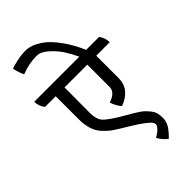

<svg xmlns="http://www.w3.org/2000/svg" viewBox="-342 -981 1259 1259"><g transform="rotate(-45 287.0 -352.0)"><path d="M426 185Q395 163 371 121Q399 106 416.5 88Q434 70 434 59Q434 48 428 39Q422 30 409 19Q396 8 383 -2Q370 -12 348.5 -26Q327 -40 312 -49Q213 -108 190 -127Q167 -146 144 -172Q99 -226 99 -324V-537H0Q-26 -569 -26 -611H392Q372 -654 346 -695.5Q320 -737 278 -775Q236 -813 198 -813Q125 -813 55 -785Q49 -794 40 -820.5Q31 -847 29 -863Q48 -871 90.5 -880Q133 -889 171 -889Q209 -889 250.5 -867.5Q292 -846 323 -815Q354 -784 382 -744Q426 -681 455 -611H575Q600 -579 600 -537H475V-330Q475 -227 362 -184Q351 -193 338 -216Q325 -239 321 -257Q392 -281 392 -330V-537H181L180 -302Q180 -247 201 -219Q225 -187 337 -123Q423 -74 442 -55Q461 -36 473.5 -20Q486 -4 491 14Q496 32 496 63Q496 94 478.5 122.5Q461 151 426 185Z"/></g></svg>

Font: Karma Medium
Style: Regular
Weight: 500
Designer: Joana Correia
Foundry: Indian Type Foundry
Version: Version 1.202;PS 1.0;hotconv 1.0.78;makeotf.lib2.5.61930; tt